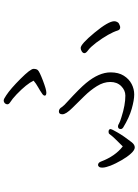

<svg xmlns="http://www.w3.org/2000/svg" viewBox="125 -875 750 1040"><g transform="rotate(-90 500.0 -355.0)"><path d="M583 -548Q566 -585 509 -640Q485 -663 463 -677Q455 -683 455 -690.5Q455 -698 461 -704Q467 -710 475.5 -710Q484 -710 504 -696Q539 -673 593 -619Q647 -565 647 -548.5Q647 -532 640 -525Q632 -516 583.5 -497.5Q535 -479 518.5 -479Q502 -479 502 -487.5Q502 -496 516 -504Q527 -512 547.5 -523.5Q568 -535 583 -548ZM440 -395Q448 -383 470 -364Q542 -298 570 -264Q628 -194 628 -131Q628 -88 610 -59.5Q592 -31 565 -17Q538 -3 508 -3Q478 -3 430.5 -16.5Q383 -30 329 -63Q321 -69 321 -76Q321 -91 336 -91Q342 -91 350.5 -85.5Q359 -80 386 -72Q451 -51 502 -51Q531 -51 553.5 -73.5Q576 -96 576 -132.5Q576 -169 553.5 -205Q531 -241 499.5 -273Q468 -305 434.5 -339Q401 -373 401 -392Q401 -411 416 -411Q431 -411 440 -395ZM872 -79Q859 -79 855 -92Q840 -140 788 -210Q764 -241 748 -252.5Q732 -264 732 -272.5Q732 -281 741.5 -287Q751 -293 760 -293Q781 -293 843 -218Q905 -143 905 -111Q905 -103 901 -95.5Q897 -88 892.5 -86Q888 -84 882.5 -81.5Q877 -79 872 -79ZM306 -142Q321 -142 321 -130Q321 -126 302.5 -93.5Q284 -61 249 -16Q236 0 221.5 0Q207 0 188 -21Q169 -42 152 -72Q114 -138 112 -174V-177Q112 -188 116.5 -193.5Q121 -199 126 -199Q139 -199 145 -183Q174 -106 227 -65Q243 -82 261.5 -100Q280 -118 294 -137Q297 -142 306 -142Z"/></g></svg>

Font: LXGW WenKai Lite Light
Style: Regular
Weight: 300
Designer: LXGW / Fontworks Inc.
Foundry: LXGW / Fontworks Inc.
Version: Version 1.511; March 25, 2025